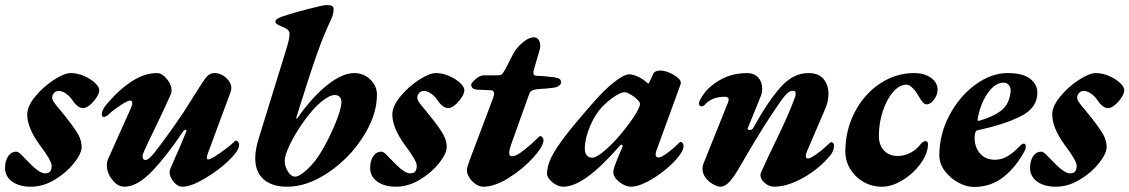

<svg xmlns="http://www.w3.org/2000/svg" viewBox="-44 -727 4482 762"><path d="M-24 -61Q-24 -88 -12 -106.5Q0 -125 21 -125Q28 -125 39.5 -114Q51 -103 63 -90Q67 -86 81.5 -71.5Q96 -57 110 -48Q124 -39 135 -39Q149 -39 155 -46.5Q161 -54 161 -70Q161 -89 112 -154Q64 -221 64 -273Q64 -305 95.5 -343.5Q127 -382 169 -409.5Q211 -437 237 -437Q263 -437 289.5 -425.5Q316 -414 333 -398Q350 -382 350 -369Q350 -357 339 -340Q328 -323 313 -310.5Q298 -298 286 -298Q264 -298 243 -330Q233 -345 218 -355.5Q203 -366 190 -366Q177 -366 170 -357.5Q163 -349 163 -339Q163 -331 172 -318.5Q181 -306 199 -285L220 -259Q254 -216 267 -192Q280 -168 280 -144Q280 -118 250 -80Q220 -42 173.5 -14Q127 14 79 14Q32 14 4 -6.5Q-24 -27 -24 -61Z M380 -72Q380 -84 385 -96L476 -299Q481 -309 481 -318Q481 -328 472 -328Q463 -328 434 -309Q405 -290 393 -278Q378 -263 368 -263Q360 -263 360 -273Q360 -290 379 -313Q427 -370 478 -403.5Q529 -437 579 -437Q599 -437 618 -414Q637 -391 637 -368Q637 -361 634 -353Q613 -305 572 -220Q542 -159 527 -125Q522 -115 522 -105Q522 -92 534 -92Q545 -92 567.5 -119.5Q590 -147 633 -207Q640 -218 656 -240Q682 -276 717 -333L738 -366Q763 -407 776 -422Q789 -437 806 -437Q833 -437 853.5 -418Q874 -399 874 -377Q874 -372 872 -364L779 -113Q777 -105 777 -102Q777 -94 782 -94Q792 -94 829.5 -120Q867 -146 887 -166Q890 -169 891 -169Q897 -169 901 -164Q905 -159 905 -153Q905 -129 863 -89Q821 -49 767 -17.5Q713 14 680 14Q661 14 645 -5.5Q629 -25 629 -44Q629 -51 636 -67Q671 -145 695 -204L696 -208Q696 -212 692 -212Q688 -212 683 -206Q620 -111 560.5 -48.5Q501 14 450 14Q423 14 401.5 -13.5Q380 -41 380 -72Z M969 -99Q969 -137 986 -188L1092 -531Q1099 -554 1102 -567.5Q1105 -581 1105 -592Q1105 -603 1097 -609.5Q1089 -616 1069 -624Q1058 -629 1053.5 -632.5Q1049 -636 1049 -640Q1049 -647 1055 -651.5Q1061 -656 1078 -662Q1119 -676 1179.5 -691.5Q1240 -707 1252 -707Q1280 -707 1280 -693Q1280 -670 1270 -650Q1241 -589 1214 -513Q1187 -437 1133 -264Q1132 -261 1132 -258.5Q1132 -256 1133 -256Q1136 -256 1139 -262Q1197 -344 1256 -390.5Q1315 -437 1362 -437Q1399 -437 1425.5 -411.5Q1452 -386 1452 -351Q1452 -270 1397 -184Q1342 -98 1258.5 -42Q1175 14 1096 14Q1035 14 1002 -15.5Q969 -45 969 -99ZM1225 -115Q1258 -168 1284.5 -231Q1311 -294 1311 -322Q1311 -335 1304 -342.5Q1297 -350 1285 -350Q1264 -350 1231.5 -323.5Q1199 -297 1163 -247Q1128 -198 1107 -154.5Q1086 -111 1086 -88Q1086 -67 1098.5 -46.5Q1111 -26 1127 -26Q1144 -26 1173.5 -53Q1203 -80 1225 -115Z M1425 -61Q1425 -88 1437 -106.5Q1449 -125 1470 -125Q1477 -125 1488.5 -114Q1500 -103 1512 -90Q1516 -86 1530.5 -71.5Q1545 -57 1559 -48Q1573 -39 1584 -39Q1598 -39 1604 -46.5Q1610 -54 1610 -70Q1610 -89 1561 -154Q1513 -221 1513 -273Q1513 -305 1544.5 -343.5Q1576 -382 1618 -409.5Q1660 -437 1686 -437Q1712 -437 1738.5 -425.5Q1765 -414 1782 -398Q1799 -382 1799 -369Q1799 -357 1788 -340Q1777 -323 1762 -310.5Q1747 -298 1735 -298Q1713 -298 1692 -330Q1682 -345 1667 -355.5Q1652 -366 1639 -366Q1626 -366 1619 -357.5Q1612 -349 1612 -339Q1612 -331 1621 -318.5Q1630 -306 1648 -285L1669 -259Q1703 -216 1716 -192Q1729 -168 1729 -144Q1729 -118 1699 -80Q1669 -42 1622.5 -14Q1576 14 1528 14Q1481 14 1453 -6.5Q1425 -27 1425 -61Z M1809 -51Q1809 -62 1819 -89L1913 -338Q1917 -352 1917 -355Q1917 -369 1902 -369L1852 -371Q1826 -372 1826 -392Q1826 -395 1834 -404Q1842 -413 1853.5 -420.5Q1865 -428 1877 -428H1928Q1943 -428 1948 -432.5Q1953 -437 1963 -455L1992 -512Q2005 -537 2030 -558Q2055 -579 2074 -579Q2087 -579 2093.5 -569.5Q2100 -560 2100 -546Q2100 -540 2098 -530L2075 -451Q2073 -445 2073 -437Q2073 -431 2077 -428.5Q2081 -426 2090 -426Q2108 -426 2150 -421Q2172 -418 2177.5 -413Q2183 -408 2183 -399Q2183 -394 2175.5 -387.5Q2168 -381 2154 -379Q2124 -375 2100 -374Q2080 -373 2070 -369Q2060 -365 2056 -353L1985 -155Q1977 -132 1977 -120Q1977 -111 1980.5 -109Q1984 -107 1990 -107Q2005 -107 2036.5 -132Q2068 -157 2095 -184Q2098 -187 2099 -187Q2105 -187 2109 -182Q2113 -177 2113 -171Q2113 -146 2072 -101Q2031 -56 1975 -21Q1919 14 1875 14Q1859 14 1843.5 3.5Q1828 -7 1818.5 -22.5Q1809 -38 1809 -51Z M2127 -38Q2127 -67 2143.5 -101.5Q2160 -136 2200 -188Q2240 -240 2315 -325Q2356 -372 2394.5 -402Q2433 -432 2453 -432Q2466 -432 2484 -424.5Q2502 -417 2519 -403Q2526 -396 2528 -396H2529Q2531 -396 2532 -398.5Q2533 -401 2534 -403Q2545 -425 2549 -435Q2551 -440 2558.5 -443.5Q2566 -447 2576 -447Q2601 -447 2629.5 -430Q2658 -413 2658 -399Q2658 -393 2657 -392L2560 -126Q2558 -118 2558 -115Q2558 -102 2570 -102Q2580 -102 2603.5 -119Q2627 -136 2652 -161Q2655 -164 2656 -164Q2661 -164 2665 -159Q2669 -154 2669 -147Q2669 -131 2649 -105.5Q2629 -80 2596 -53Q2558 -22 2521.5 -4Q2485 14 2462 14Q2437 14 2413.5 -5Q2390 -24 2390 -44Q2390 -50 2395 -67Q2403 -90 2427 -146V-148Q2427 -151 2424 -152.5Q2421 -154 2419 -152Q2345 -67 2289.5 -26.5Q2234 14 2191 14Q2170 14 2148.5 -3.5Q2127 -21 2127 -38ZM2429 -206Q2460 -244 2478 -273.5Q2496 -303 2496 -315Q2496 -324 2474 -342Q2463 -350 2452.5 -355.5Q2442 -361 2435 -361Q2420 -361 2394 -343.5Q2368 -326 2345 -302Q2318 -274 2297.5 -225.5Q2277 -177 2277 -137Q2277 -120 2285 -110.5Q2293 -101 2307 -101Q2323 -101 2358.5 -131.5Q2394 -162 2429 -206Z M2744 -57Q2744 -69 2748 -78L2846 -322Q2848 -330 2848 -332Q2848 -343 2832 -343Q2780 -343 2752 -310Q2747 -305 2741 -305Q2737 -305 2733.5 -307.5Q2730 -310 2730 -316Q2730 -326 2744.5 -347.5Q2759 -369 2772 -380Q2836 -437 2920 -437Q2949 -437 2965 -419.5Q2981 -402 2981 -376Q2981 -357 2974 -342L2924 -219L2923 -216Q2923 -214 2925.5 -212.5Q2928 -211 2931 -211Q2939 -211 2944 -217Q3004 -325 3054 -381Q3104 -437 3164 -437Q3205 -437 3224.5 -413.5Q3244 -390 3244 -355Q3244 -324 3231 -295L3159 -127Q3154 -116 3154 -107Q3154 -98 3163 -98Q3172 -98 3196 -115Q3220 -132 3233 -145Q3251 -163 3256 -163Q3259 -163 3262.5 -159Q3266 -155 3266 -150Q3266 -128 3251 -110Q3206 -56 3143 -21Q3080 14 3028 14Q3009 14 2991.5 -0.5Q2974 -15 2974 -32Q2974 -36 2976 -42Q3006 -108 3028 -153Q3084 -267 3110 -338Q3114 -347 3114 -356Q3114 -367 3102 -367Q3088 -367 3071.5 -347.5Q3055 -328 3027 -285L3007 -255Q2992 -233 2954 -170Q2916 -107 2888 -58Q2868 -24 2850.5 -5Q2833 14 2815 14Q2804 14 2786.5 4.5Q2769 -5 2756.5 -21.5Q2744 -38 2744 -57Z M3311 -125Q3311 -210 3348 -281.5Q3385 -353 3448 -395Q3511 -437 3584 -437Q3624 -437 3650.5 -418.5Q3677 -400 3677 -371Q3677 -351 3663 -332Q3649 -313 3634 -313Q3626 -313 3620 -319Q3614 -325 3602 -345Q3591 -365 3577.5 -378Q3564 -391 3553 -391Q3526 -391 3500.5 -362Q3475 -333 3459.5 -285.5Q3444 -238 3444 -188Q3444 -151 3464.5 -129.5Q3485 -108 3519 -108Q3545 -108 3569 -120.5Q3593 -133 3610 -155Q3614 -160 3619 -163.5Q3624 -167 3629 -167Q3633 -167 3636 -164Q3639 -161 3639 -156Q3639 -119 3610.5 -79Q3582 -39 3539 -12.5Q3496 14 3456 14Q3416 14 3383 -5Q3350 -24 3330.5 -56Q3311 -88 3311 -125Z M3684 -111Q3684 -194 3724 -269.5Q3764 -345 3827 -391Q3890 -437 3955 -437Q4014 -437 4043.5 -415Q4073 -393 4073 -359Q4073 -298 4006 -265Q3939 -232 3836 -210Q3829 -209 3827 -201Q3825 -195 3824.5 -190.5Q3824 -186 3824 -183Q3823 -145 3844.5 -119Q3866 -93 3905 -93Q3930 -93 3953 -106Q3976 -119 4001 -145Q4012 -157 4018 -157Q4027 -157 4027 -146Q4027 -135 4024 -131Q3991 -67 3940.5 -26Q3890 15 3821 15Q3792 15 3760 -2Q3728 -19 3706 -48Q3684 -77 3684 -111ZM3967 -366Q3968 -378 3960.5 -388.5Q3953 -399 3939 -399Q3905 -399 3875.5 -356.5Q3846 -314 3836 -254V-252Q3836 -246 3843 -248Q3899 -264 3931 -289.5Q3963 -315 3967 -366Z M4044 -61Q4044 -88 4056 -106.5Q4068 -125 4089 -125Q4096 -125 4107.5 -114Q4119 -103 4131 -90Q4135 -86 4149.5 -71.5Q4164 -57 4178 -48Q4192 -39 4203 -39Q4217 -39 4223 -46.5Q4229 -54 4229 -70Q4229 -89 4180 -154Q4132 -221 4132 -273Q4132 -305 4163.5 -343.5Q4195 -382 4237 -409.5Q4279 -437 4305 -437Q4331 -437 4357.5 -425.5Q4384 -414 4401 -398Q4418 -382 4418 -369Q4418 -357 4407 -340Q4396 -323 4381 -310.5Q4366 -298 4354 -298Q4332 -298 4311 -330Q4301 -345 4286 -355.5Q4271 -366 4258 -366Q4245 -366 4238 -357.5Q4231 -349 4231 -339Q4231 -331 4240 -318.5Q4249 -306 4267 -285L4288 -259Q4322 -216 4335 -192Q4348 -168 4348 -144Q4348 -118 4318 -80Q4288 -42 4241.5 -14Q4195 14 4147 14Q4100 14 4072 -6.5Q4044 -27 4044 -61Z"/></svg>

Font: EB Garamond ExtraBold
Style: Italic
Weight: 800
Italic angle: -17.2°
Designer: Georg Duffner and Octavio Pardo
Foundry: Georg Duffner
Version: Version 1.000